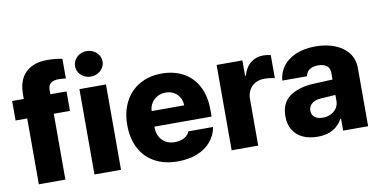

<svg xmlns="http://www.w3.org/2000/svg" viewBox="-73 -959 2325 1175"><g transform="rotate(-10 1089.5 -371.0)"><path d="M350.6 -409.2H250V0H85V-409.2H12.7V-530.3H85V-559.6Q85 -647.9 133.1 -694.1Q181.2 -740.2 265.6 -740.2Q317.9 -740.2 360.4 -731.4V-609.4Q326.7 -612.3 315.4 -612.3Q283.2 -612.3 266.6 -598.6Q250 -585 250 -555.7V-530.3H350.6Z M430.7 -530.3H595.7V0H430.7ZM428.7 -672.9Q428.7 -694.3 440.2 -712.6Q451.7 -731 471.2 -741.5Q490.7 -752 513.7 -752Q536.6 -752 556.4 -741.5Q576.2 -731 587.9 -712.6Q599.6 -694.3 599.6 -672.9Q599.6 -651.4 587.9 -633.1Q576.2 -614.7 556.4 -604.2Q536.6 -593.8 513.7 -593.8Q490.7 -593.8 471.2 -604.2Q451.7 -614.7 440.2 -633.1Q428.7 -651.4 428.7 -672.9Z M680.7 -262.7Q680.7 -344.2 712.9 -406.5Q745.1 -468.8 804.4 -502.9Q863.8 -537.1 942.4 -537.1Q1017.6 -537.1 1075.4 -505.9Q1133.3 -474.6 1165.8 -413.6Q1198.2 -352.5 1198.2 -266.6V-224.6H842.8V-221.7Q842.8 -170.4 872.1 -139.9Q901.4 -109.4 951.2 -109.4Q984.4 -109.4 1008.5 -122.8Q1032.7 -136.2 1043 -160.2H1196.3Q1186.5 -108.4 1153.8 -70.1Q1121.1 -31.7 1068.6 -11Q1016.1 9.8 948.2 9.8Q865.7 9.8 805.4 -23.2Q745.1 -56.2 712.9 -117.4Q680.7 -178.7 680.7 -262.7ZM1044.9 -321.3Q1044.4 -349.1 1031.7 -371.1Q1019 -393.1 996.6 -405.5Q974.1 -418 946.3 -418Q917.5 -418 894.3 -405.3Q871.1 -392.6 857.4 -370.6Q843.8 -348.6 842.8 -321.3Z M1283.2 -530.3H1443.4V-434.6H1448.2Q1462.4 -485.4 1495.4 -511.7Q1528.3 -538.1 1573.2 -538.1Q1592.8 -538.1 1620.1 -532.2V-388.7Q1608.9 -392.1 1589.8 -394.3Q1570.8 -396.5 1554.7 -396.5Q1523.9 -396.5 1499.8 -383.1Q1475.6 -369.6 1461.9 -345.5Q1448.2 -321.3 1448.2 -290V0H1283.2Z M1839.4 -313.5Q1883.3 -316.4 1946.8 -318.4Q1954.6 -319.3 1966.3 -319.3V-362.3Q1966.3 -390.1 1947.3 -405Q1928.2 -419.9 1894 -419.9Q1860.8 -419.9 1840.8 -406.2Q1820.8 -392.6 1815.9 -366.2H1662.6Q1666 -414.1 1694.1 -452.9Q1722.2 -491.7 1774.2 -514.4Q1826.2 -537.1 1897.9 -537.1Q1964.4 -537.1 2017.3 -516.4Q2070.3 -495.6 2100.8 -455.8Q2131.3 -416 2131.3 -360.4V0H1976.1V-74.2H1972.2Q1949.7 -33.2 1911.1 -11.7Q1872.6 9.8 1817.9 9.8Q1766.1 9.8 1726.8 -7.8Q1687.5 -25.4 1665.3 -60.8Q1643.1 -96.2 1643.1 -147.5Q1643.1 -229.5 1697.3 -268.6Q1751.5 -307.6 1839.4 -313.5ZM1867.7 -99.6Q1895.5 -99.6 1918.5 -110.8Q1941.4 -122.1 1954.6 -142.3Q1967.8 -162.6 1967.3 -188.5V-222.7H1957.5L1866.7 -216.8Q1835.4 -212.9 1817.4 -196.5Q1799.3 -180.2 1799.3 -154.3Q1799.3 -127.9 1818.1 -113.8Q1836.9 -99.6 1867.7 -99.6Z"/></g></svg>

Font: Pretendard Std ExtraBold
Style: Regular
Weight: 800
Designer: Base glyphs from Inter by Rasmus Andersson; Hangeul glyphs from Noto Sans CJK(Source Han Sans) by Jang Soo-young and Kan
Foundry: Kil Hyung-jin
Version: Version 1.309